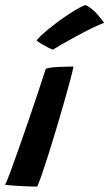

<svg xmlns="http://www.w3.org/2000/svg" viewBox="-28 -724 424 746"><path d="M116.5 1Q94 1 58 -0.8Q22 -2.5 -8 -6Q-1.5 -18.5 13.2 -58.5Q28 -98.5 47.2 -153.2Q66.5 -208 86.5 -266.2Q106.5 -324.5 123.2 -375.2Q140 -426 150 -457Q170.5 -463 203.8 -464.2Q237 -465.5 257.5 -465.5Q254.5 -448.5 244.8 -412.2Q235 -376 221.5 -328.5Q208 -281 192.8 -230Q177.5 -179 162.8 -132Q148 -85 135.8 -49.5Q123.5 -14 116.5 1ZM304.5 -704.5Q331 -691 350.5 -668.2Q370 -645.5 376.5 -635.5Q357.5 -628.5 328 -614Q298.5 -599.5 267.2 -582.5Q236 -565.5 211.2 -551.2Q186.5 -537 177.5 -531Q172.5 -532.5 159 -539.2Q145.5 -546 132.2 -554Q119 -562 114 -567Q126.5 -582.5 152 -604Q177.5 -625.5 207 -646.8Q236.5 -668 263 -684Q289.5 -700 304.5 -704.5Z"/></svg>

Font: Grandstander Medium
Style: Italic
Weight: 500
Italic angle: -15°
Designer: Tyler Finck
Foundry: Etcetera Type Co
Version: Version 1.200; ttfautohint (v1.8.3)